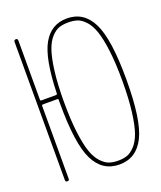

<svg xmlns="http://www.w3.org/2000/svg" viewBox="-139 -829 778 927"><g transform="rotate(-20 250.0 -365.0)"><path d="M360.8 -713.4Q340.8 -719.7 314.9 -719.7Q289.1 -719.7 269 -713.4Q249 -707 228.5 -685.1Q208 -663.1 194.8 -625Q181.6 -586.9 173.3 -521.5Q165 -456.1 165 -365.2Q165 -274.4 173.3 -208.5Q181.6 -142.6 194.8 -105Q208 -67.4 228.5 -45.4Q249 -23.4 269 -16.6Q289.1 -9.8 314.9 -9.8Q340.8 -9.8 360.8 -16.6Q380.9 -23.4 401.4 -45.4Q421.9 -67.4 435.1 -105Q448.2 -142.6 456.5 -208.5Q464.8 -274.4 464.8 -365.2Q464.8 -456.1 456.5 -521.5Q448.2 -586.9 435.1 -625Q421.9 -663.1 401.4 -685.1Q380.9 -707 360.8 -713.4ZM40 -9.8V-719.7Q40 -729.5 49.8 -730Q59.6 -730.5 59.6 -719.7V-415Q59.6 -410.2 65.4 -410.2H140.6Q145.5 -410.2 146.5 -416Q151.4 -593.8 192.9 -667Q234.4 -740.2 315.4 -740.2Q402.3 -740.2 443.8 -656.2Q485.4 -572.3 485.4 -365.2Q485.4 -158.2 443.8 -74.2Q402.3 9.8 314.9 9.8Q227.5 9.8 186 -74.2Q144.5 -158.2 144.5 -365.2V-384.8Q144.5 -389.6 139.6 -389.6H65.4Q60.5 -389.6 59.6 -384.8V-9.8Q59.6 0 49.8 0Q40 0 40 -9.8Z"/></g></svg>

Font: Rounded Mgen+ 1m thin
Style: Regular
Weight: 100
Designer: [Source Han Sans]
Ryoko NISHIZUKA  (kana & ideographs); Paul D. Hunt (Latin, Greek & Cyrillic); Wenlong ZHANG  (bopomofo
Version: Version 1.059.20150602